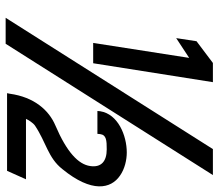

<svg xmlns="http://www.w3.org/2000/svg" viewBox="-67 -697 774 680"><g transform="rotate(90 320.0 -357.0)"><path d="M115 -594 185 -640 132 -300H204L271 -724H203L126 -666ZM43 10H135L600 -724H508ZM310 5H585L615 -62H401C405 -71 415 -87 425 -94C485 -134 539 -140 579 -191C664 -295 649 -363 602 -395C578 -412 546 -419 520 -419C460 -419 384 -388 374 -325L373 -315H454L455 -325C458 -347 478 -348 509 -348C552 -348 574 -328 568 -289C562 -248 520 -207 424 -166C370 -143 324 -91 312 -5Z"/></g></svg>

Font: Charger Sport
Style: SeBdNrwObl
Weight: 600
Designer: Jasper
Foundry: Cannot Into Space Fonts
Version: Version 1.1